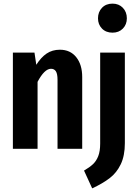

<svg xmlns="http://www.w3.org/2000/svg" viewBox="-20 -820 760 1058"><path d="M433 -395V0H297V-380Q297 -413 288 -427Q279 -441 261 -441Q225 -441 187 -369V0H51V-530H170L180 -463Q206 -504 237 -525Q268 -546 310 -546Q367 -546 400 -505Q433 -464 433 -395ZM668 -31Q668 38 645.5 85Q623 132 584.5 161.5Q546 191 488 218L443 120Q474 102 492.5 84.5Q511 67 521.5 40Q532 13 532 -29V-530H668ZM679 -719Q679 -685 657 -662.5Q635 -640 600 -640Q564 -640 542 -662.5Q520 -685 520 -719Q520 -754 542 -777Q564 -800 600 -800Q635 -800 657 -777Q679 -754 679 -719Z"/></svg>

Font: Fira Sans Extra Condensed SemiBold
Style: Regular
Weight: 600
Width: 1
Designer: Carrois Corporate & Edenspiekermann AG
Foundry: Carrois Corporate GbR & Edenspiekermann AG
Version: Version 4.203